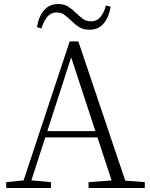

<svg xmlns="http://www.w3.org/2000/svg" viewBox="-20 -936 747 956"><path d="M164 -801Q172 -853 199 -884.5Q226 -916 269 -916Q299 -916 319.5 -903Q340 -890 357 -873Q375 -856 391.5 -843Q408 -830 433 -830Q462 -830 479.5 -850.5Q497 -871 508 -909L531 -902Q522 -850 496 -819Q470 -788 426 -788Q395 -788 375 -800.5Q355 -813 339 -829Q321 -846 304 -860Q287 -874 261 -874Q234 -874 216 -853Q198 -832 186 -794ZM11 0V-29L109 -39H126L234 -29V0ZM85 0 327 -730H370L616 0H548L324 -682H344L340 -668L124 0ZM192 -252 194 -283H493L495 -252ZM421 0V-29L554 -39H574L701 -29V0Z"/></svg>

Font: Noto Serif SC
Style: Regular
Weight: 200
Designer: Ryoko NISHIZUKA 西塚涼子 (kana & ideographs); Frank Grießhammer (Latin, Greek & Cyrillic); Wenlong ZHANG 张文龙 (bopomofo); San
Foundry: Adobe
Version: Version 2.001;hotconv 1.1.0;makeotfexe 2.6.0